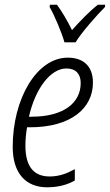

<svg xmlns="http://www.w3.org/2000/svg" viewBox="-20 -786 467 816"><path d="M254 -606H301C328 -650 391 -721 426 -756L427 -766H396C358 -736 320 -696 286 -658C266 -699 242 -739 222 -766H192L191 -756C211 -722 243 -646 254 -606ZM180 10C228 10 267 -1 298 -19V-67C263 -48 231 -36 191 -36C123 -36 88 -79 88 -167C88 -195 91 -222 95 -245H107C282 -245 375 -326 375 -435C375 -505 334 -541 268 -541C136 -541 34 -366 34 -162C34 -48 91 10 180 10ZM114 -290H103C130 -410 195 -495 262 -495C303 -495 323 -471 323 -433C323 -350 252 -290 114 -290Z"/></svg>

Font: Noto Sans Condensed Light
Style: Italic
Weight: 300
Width: 3
Italic angle: -12°
Designer: Monotype Design Team
Foundry: Monotype Imaging Inc.
Version: Version 2.013